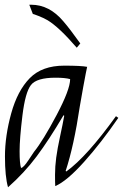

<svg xmlns="http://www.w3.org/2000/svg" viewBox="-20 -778 521 813"><path d="M252 -500Q324 -500 349 -495L343 -466Q334 -420 318 -328Q293 -160 258 -54L261 -52Q348 -115 471 -286L481 -279Q409 -174 336 -92.5Q263 -11 214 10Q213 -2 213 -37.5Q213 -73 218 -110.5Q223 -148 234.5 -201Q246 -254 252 -288L249 -290Q187 -185 135 -115.5Q83 -46 14 15Q1 -30 1 -116Q1 -202 27.5 -298Q54 -394 106 -447Q158 -500 252 -500ZM69 -67Q79 -67 101 -100.5Q123 -134 124 -135Q162 -182 219.5 -290.5Q277 -399 277 -443Q256 -449 215 -449Q135 -449 111 -418Q87 -387 75 -289Q63 -191 63 -138Q63 -85 69 -67ZM112 -758Q189 -758 248 -688Q275 -657 320 -594L305 -576Q230 -663 182 -692Q165 -702 143 -710.5Q121 -719 119 -719L104 -758Q108 -758 112 -758Z"/></svg>

Font: Felipa
Style: Regular
Weight: 400
Designer: Javier Alcaraz
Foundry: Fontstage
Version: Version 1.001